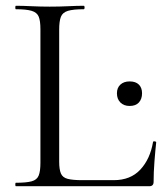

<svg xmlns="http://www.w3.org/2000/svg" viewBox="-20 -645 573 665"><path d="M185 -543V-85Q185 -58 191 -44Q197 -30 214.5 -25.5Q232 -21 265 -21H374Q432 -21 466 -57.5Q500 -94 510 -153Q510 -156 515.5 -155.5Q521 -155 521 -152Q518 -125 515 -86.5Q512 -48 512 -15Q512 0 497 0H35Q33 0 33 -6Q33 -12 35 -12Q71 -12 89.5 -17Q108 -22 114 -37Q120 -52 120 -81V-544Q120 -573 114 -587.5Q108 -602 89.5 -607.5Q71 -613 35 -613Q33 -613 33 -619Q33 -625 35 -625Q59 -625 89 -623.5Q119 -622 152 -622Q187 -622 217 -623.5Q247 -625 270 -625Q273 -625 273 -619Q273 -613 270 -613Q234 -613 215.5 -607.5Q197 -602 191 -587Q185 -572 185 -543ZM429 -278Q409 -278 397 -290Q385 -302 385 -322Q385 -341 397 -352Q409 -363 429 -363Q450 -363 461 -352Q472 -341 472 -322Q472 -302 461 -290Q450 -278 429 -278Z"/></svg>

Font: Cormorant Garamond Light
Style: Regular
Weight: 400
Version: Version 4.001